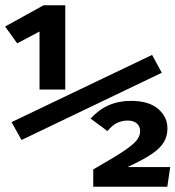

<svg xmlns="http://www.w3.org/2000/svg" viewBox="-34 -711 668 731"><path d="M48 -178 10 -246 545 -502 582 -434ZM116.5 -370V-591L31.5 -546L-14.5 -610L132 -691H214.5V-370ZM603.5 -222Q603.5 -192.5 589.5 -169.2Q575.5 -146 542.5 -123.8Q509.5 -101.5 451.5 -75H614L603 0H321V-66Q396.5 -109 434.5 -134.2Q472.5 -159.5 486 -176.5Q499.5 -193.5 499.5 -212Q499.5 -230 487 -241Q474.5 -252 452.5 -252Q431.5 -252 412.8 -243.5Q394 -235 375 -212L311 -259.5Q371.5 -327 464.5 -327Q532.5 -327 568 -296.5Q603.5 -266 603.5 -222Z"/></svg>

Font: Fira Code Light SemiBold
Style: Regular
Weight: 600
Monospace: yes
Version: Version 5.002